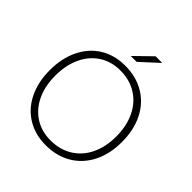

<svg xmlns="http://www.w3.org/2000/svg" viewBox="-236 -1057 1234 1234"><g transform="rotate(45 380.5 -440.0)"><path d="M376 12.2Q279.8 12.2 206.5 -32.5Q133.3 -77.1 93.3 -158.7Q53.2 -240.2 53.2 -347.7Q53.2 -456.1 93.3 -538.6Q133.3 -621.1 206.5 -666.3Q279.8 -711.4 376 -711.4Q475.6 -711.4 551.3 -666.3Q627 -621.1 667.7 -538.6Q708.5 -456.1 708 -347.7Q708 -240.2 666.7 -158.7Q625.5 -77.1 550.3 -32.5Q475.1 12.2 376 12.2ZM376 -31.7Q460 -31.7 523.9 -71Q587.9 -110.4 622.6 -181.9Q657.2 -253.4 657.2 -348.1Q657.2 -443.4 622.3 -515.9Q587.4 -588.4 523.7 -627.9Q460 -667.5 376 -667.5Q294.4 -667.5 232.7 -627.7Q170.9 -587.9 137 -515.6Q103 -443.4 103 -347.7Q103 -253.4 137 -181.9Q170.9 -110.4 232.7 -71Q294.4 -31.7 376 -31.7ZM471.2 -891.6H531.7L410.6 -780.3H356.9Z"/></g></svg>

Font: DavidDev Light
Style: Regular
Weight: 300
Designer: David.dev
Foundry: David.dev
Version: Version 1.001;FEAKit 1.0